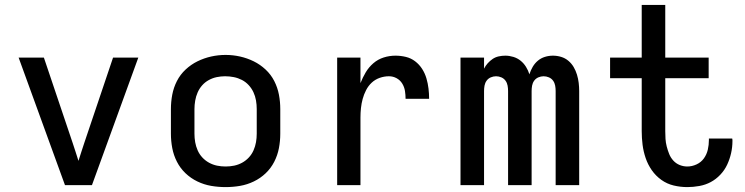

<svg xmlns="http://www.w3.org/2000/svg" viewBox="-20 -755 3040 783"><path d="M245 0 56 -520H159L276 -173Q282 -155 288 -136.5Q294 -118 300 -99Q306 -118 312 -136.5Q318 -155 324 -173L441 -520H544L355 0Z M900 8Q870 8 841 3Q812 -2 785 -15Q758 -28 736.5 -48.5Q715 -69 701.5 -95.5Q688 -122 682.5 -151Q677 -180 677 -210V-310Q677 -340 682.5 -369Q688 -398 701.5 -424.5Q715 -451 737 -471.5Q759 -492 785.5 -505Q812 -518 841 -524.5Q870 -531 900 -531Q930 -531 959 -524.5Q988 -518 1014.5 -505Q1041 -492 1063 -471.5Q1085 -451 1098.5 -424.5Q1112 -398 1117.5 -369Q1123 -340 1123 -310V-210Q1123 -180 1117.5 -151Q1112 -122 1098.5 -95.5Q1085 -69 1063.5 -48.5Q1042 -28 1015 -15Q988 -2 959 3Q930 8 900 8ZM900 -76Q918 -76 935 -79.5Q952 -83 967.5 -91.5Q983 -100 995 -113Q1007 -126 1014 -142Q1021 -158 1024 -175Q1027 -192 1027 -210V-310Q1027 -328 1024 -345.5Q1021 -363 1013.5 -379Q1006 -395 994 -408Q982 -421 966.5 -429Q951 -437 933.5 -440.5Q916 -444 898 -444Q881 -444 864 -440.5Q847 -437 831.5 -428.5Q816 -420 804.5 -407Q793 -394 786 -378Q779 -362 776 -344.5Q773 -327 773 -310V-210Q773 -192 776 -175Q779 -158 786 -142Q793 -126 805 -113Q817 -100 832.5 -91.5Q848 -83 865 -79.5Q882 -76 900 -76Z M1355 0V-520H1450V-416Q1459 -439 1471.5 -460Q1484 -481 1502.5 -497Q1521 -513 1544.5 -520.5Q1568 -528 1593 -528Q1614 -528 1635 -523Q1656 -518 1673 -505Q1690 -492 1701.5 -474Q1713 -456 1719 -435.5Q1725 -415 1727.5 -394Q1730 -373 1730 -352H1634Q1634 -368 1631.5 -384Q1629 -400 1620.5 -414Q1612 -428 1597.5 -436Q1583 -444 1566 -444Q1547 -444 1528.5 -437.5Q1510 -431 1496 -418Q1482 -405 1473 -387.5Q1464 -370 1459 -351.5Q1454 -333 1452 -314Q1450 -295 1450 -276V0Z M1858 0V-520H1954V-475Q1960 -487 1969 -497Q1978 -507 1989 -514.5Q2000 -522 2013.5 -525Q2027 -528 2041 -528Q2041 -528 2041 -528Q2041 -528 2041 -528Q2057 -528 2073.5 -523Q2090 -518 2103 -507.5Q2116 -497 2125 -482.5Q2134 -468 2139 -452Q2144 -468 2152.5 -482.5Q2161 -497 2173.5 -507.5Q2186 -518 2202 -523Q2218 -528 2235 -528Q2235 -528 2235 -528Q2235 -528 2235 -528Q2252 -528 2268.5 -523Q2285 -518 2298 -507Q2311 -496 2319.5 -481.5Q2328 -467 2333 -450.5Q2338 -434 2340 -417Q2342 -400 2342 -384V0H2246V-384Q2246 -395 2244 -406Q2242 -417 2235.5 -426Q2229 -435 2218.5 -439.5Q2208 -444 2197 -444Q2186 -444 2175.5 -439.5Q2165 -435 2158.5 -426Q2152 -417 2150 -406Q2148 -395 2148 -384V0H2052V-384Q2052 -395 2050 -406Q2048 -417 2041.5 -426Q2035 -435 2024.5 -439.5Q2014 -444 2003 -444Q1992 -444 1981.5 -439.5Q1971 -435 1964.5 -426Q1958 -417 1956 -406Q1954 -395 1954 -384V0Z M2783 8Q2755 8 2727.5 1.5Q2700 -5 2677 -21.5Q2654 -38 2638 -61Q2622 -84 2613 -110.5Q2604 -137 2600.5 -164.5Q2597 -192 2597 -220V-436H2468V-520H2597V-735H2693V-520H2870V-436H2693V-220Q2693 -204 2694 -188.5Q2695 -173 2699 -157.5Q2703 -142 2709 -127Q2715 -112 2726 -100Q2737 -88 2752 -82Q2767 -76 2783 -76Q2802 -76 2820.5 -84.5Q2839 -93 2850.5 -109Q2862 -125 2866.5 -144.5Q2871 -164 2871 -184Q2871 -185 2871 -187Q2871 -189 2871 -190H2966Q2967 -187 2967 -184.5Q2967 -182 2967 -179Q2967 -155 2961.5 -130.5Q2956 -106 2945.5 -83.5Q2935 -61 2917.5 -42.5Q2900 -24 2878.5 -12.5Q2857 -1 2832 3.5Q2807 8 2783 8Z"/></svg>

Font: Iosevka Custom Medium Extended
Style: Regular
Weight: 500
Width: 7
Monospace: yes
Designer: Belleve Invis
Foundry: Belleve Invis
Version: Version 11.2.4; ttfautohint (v1.8.4)